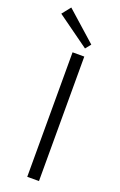

<svg xmlns="http://www.w3.org/2000/svg" viewBox="-203 -954 626 1000"><g transform="rotate(20 110.0 -453.5)"><path d="M171 -761 147 -731 -31 -859 7 -907ZM158 0H93V-690H158Z"/></g></svg>

Font: Exo 2.0 Light
Style: Regular
Weight: 300
Designer: Natanael Gama
Version: Version 1.001;PS 001.001;hotconv 1.0.70;makeotf.lib2.5.58329